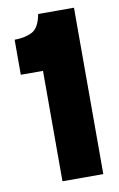

<svg xmlns="http://www.w3.org/2000/svg" viewBox="-78 -705 466 750"><g transform="rotate(-10 155.0 -330.0)"><path d="M108 0V-438H20V-577Q61 -577 89.5 -591.5Q118 -606 128 -660H270V0Z"/></g></svg>

Font: Bricolage Grotesque 48pt ExtraBold
Style: Regular
Weight: 800
Designer: Mathieu Triay
Foundry: Atelier Triay
Version: Version 1.000; ttfautohint (v1.8.4.7-5d5b);gftools[0.9.32]